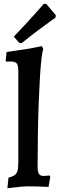

<svg xmlns="http://www.w3.org/2000/svg" viewBox="-20 -986 315 1016"><path d="M19 10 25 -46Q50 -52 61 -62.5Q72 -73 74.5 -90.5Q77 -108 77 -134V-606Q77 -632 72.5 -643.5Q68 -655 54.5 -658.5Q41 -662 13 -660L10 -663L15 -711Q62 -717 108.5 -724.5Q155 -732 202 -742L209 -725Q204 -713 199.5 -675.5Q195 -638 191.5 -579.5Q188 -521 185 -446.5Q182 -372 180.5 -284.5Q179 -197 179 -103Q179 -77 186 -66Q193 -55 210 -55L244 -57L246 -52L237 3Q213 2 182.5 1Q152 0 130 0Q110 0 80 3Q50 6 19 10ZM94 -757 81 -760 53 -792Q82 -822 110.5 -853Q139 -884 162 -909.5Q185 -935 198.5 -950.5Q212 -966 212 -966L225 -965L275 -906L274 -893Q274 -893 248 -874.5Q222 -856 180.5 -825Q139 -794 94 -757Z"/></svg>

Font: Alegreya SemiBold
Style: Regular
Weight: 600
Designer: Juan Pablo del Peral
Foundry: Huerta Tipografica
Version: Version 2.009